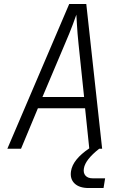

<svg xmlns="http://www.w3.org/2000/svg" viewBox="-20 -750 640 968"><path d="M17 0 329 -730H415L495 0H480Q410 55 403 99Q399 122 411 135.5Q423 149 447 149H510L502 198H427Q380 198 356 175Q332 152 338 113Q347 54 430 -2L409 -204H171L86 0ZM194 -261H404L376 -528Q370 -586 368 -625Q366 -664 365 -676Q361 -664 346.5 -625Q332 -586 307 -528Z"/></svg>

Font: JetBrains Mono NL ExtraLight
Style: Italic
Weight: 200
Italic angle: -9°
Monospace: yes
Designer: Philipp Nurullin, Konstantin Bulenkov
Foundry: JetBrains
Version: Version 2.305; ttfautohint (v1.8.4.7-5d5b)